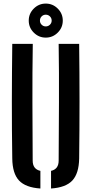

<svg xmlns="http://www.w3.org/2000/svg" viewBox="-20 -1045 510 1072"><path d="M48.5 -160Q46 -320 46.2 -480Q46.5 -640 48.5 -800H163Q160.5 -640 161 -474Q161.5 -308 162.5 -148Q162.5 -100.5 205.5 -91V7.5Q123 2 86.2 -37.2Q49.5 -76.5 48.5 -160ZM265 7.5V-91Q307.5 -100.5 307.5 -148Q308.5 -308 309.2 -474Q310 -640 307.5 -800H422Q424 -640 424 -480Q424 -320 422 -160Q420.5 -76.5 384 -37.2Q347.5 2 265 7.5ZM235.5 -835Q196.5 -835 168.5 -863Q140.5 -891 140.5 -930Q140.5 -969 168.5 -997Q196.5 -1025 235.5 -1025Q274.5 -1025 302.5 -997Q330.5 -969 330.5 -930Q330.5 -891 302.5 -863Q274.5 -835 235.5 -835ZM235.5 -897.5Q249 -897.5 258.8 -907Q268.5 -916.5 268.5 -930Q268.5 -944 258.8 -953.5Q249 -963 235.5 -963Q222 -963 212.5 -953.5Q203 -944 203 -930Q203 -916.5 212.5 -907Q222 -897.5 235.5 -897.5Z"/></svg>

Font: Big Shoulders Stencil Text
Style: Bold
Weight: 700
Designer: Patric King
Foundry: XO Type Co
Version: Version 1.000